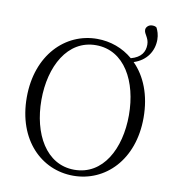

<svg xmlns="http://www.w3.org/2000/svg" viewBox="-94 -949 950 1046"><g transform="rotate(10 381.0 -425.5)"><path d="M139 -362C139 -548 224 -707 381 -707C539 -707 623 -548 623 -362C623 -176 539 -18 381 -18C224 -18 139 -176 139 -362ZM381 -742C206 -742 58 -597 58 -362C58 -126 205 15 381 15C557 15 704 -128 704 -362C704 -488 663 -587 598 -652C669 -675 704 -732 704 -794C704 -822 696 -843 688 -859C681 -865 672 -866 663 -866C644 -866 629 -851 629 -836C629 -812 655 -797 655 -758C655 -718 635 -685 579 -670C524 -717 455 -742 381 -742Z"/></g></svg>

Font: Noto Serif CJK SC Light
Style: Regular
Weight: 300
Designer: Ryoko NISHIZUKA 西塚涼子 (kana & ideographs); Frank Grießhammer (Latin, Greek & Cyrillic); Wenlong ZHANG 张文龙 (bopomofo); San
Foundry: Adobe
Version: Version 2.001;hotconv 1.1.0;makeotfexe 2.6.0